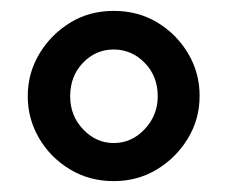

<svg xmlns="http://www.w3.org/2000/svg" viewBox="-20 -752 419 353"><path d="M189 -419Q144 -419 108 -441Q72 -463 51.5 -498.5Q31 -534 31 -575Q31 -617 52 -652.5Q73 -688 108.5 -710Q144 -732 189 -732Q234 -732 269.5 -710.5Q305 -689 326 -653.5Q347 -618 347 -576Q347 -533 325.5 -497.5Q304 -462 268.5 -440.5Q233 -419 189 -419ZM189 -489Q222 -489 246 -514.5Q270 -540 270 -575Q270 -612 246 -636.5Q222 -661 189 -661Q156 -661 132.5 -636.5Q109 -612 109 -575Q109 -539 133 -514Q157 -489 189 -489Z"/></svg>

Font: Lil Grotesk Bold
Style: Regular
Weight: 700
Designer: Bastien Sozeau
Foundry: NBR — Bastien Sozeau
Version: Version 4.002; ttfautohint (v1.8.4.7-5d5b)